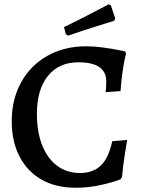

<svg xmlns="http://www.w3.org/2000/svg" viewBox="-20 -868 661 900"><path d="M35 -300Q35 -402 79 -482Q123 -562 202.5 -606.5Q282 -651 384 -651Q421 -651 461.5 -645.5Q502 -640 530 -634.5Q558 -629 566 -627L571 -618Q569 -612 564 -587.5Q559 -563 553.5 -524Q548 -485 545 -441L475 -436Q476 -441 477 -455Q478 -469 478 -487Q478 -576 347 -576Q256 -576 204.5 -512Q153 -448 153 -334Q153 -249 178 -186.5Q203 -124 248.5 -90.5Q294 -57 355 -57Q417 -57 453.5 -93Q490 -129 506 -206L576 -212Q573 -196 564.5 -141Q556 -86 552 -38L545 -28Q545 -27 513 -16.5Q481 -6 434 3Q387 12 333 12Q242 12 175 -26Q108 -64 71.5 -134.5Q35 -205 35 -300ZM289 -707 280 -741Q342 -771 406.5 -804.5Q471 -838 490 -848L500 -842L520 -782L516 -771Q498 -765 433 -745Q368 -725 300 -701Z"/></svg>

Font: Alegreya SC Medium
Style: Regular
Weight: 500
Designer: Juan Pablo del Peral
Foundry: Huerta Tipografica
Version: Version 2.007; ttfautohint (v1.6)